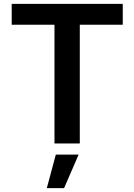

<svg xmlns="http://www.w3.org/2000/svg" viewBox="-20 -748 701 1001"><path d="M41 -619H264V0H396V-619H620V-728H41ZM224 233H314L390 58H271Z"/></svg>

Font: Wafeq Semi Bold
Style: Regular
Weight: 600
Designer: Rasmus Andersson & Azza Alameddine
Foundry: Google & TypeTogether
Version: Version 3.000;January 28, 2025;FontCreator 15.0.0.3014 64-bi